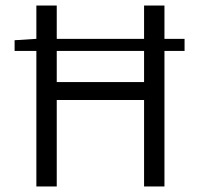

<svg xmlns="http://www.w3.org/2000/svg" viewBox="-20 -677 723 697"><path d="M650 -536V-492H577V0H503V-314H186V0H112V-492H33V-531L112 -536V-657H186V-536H503V-657H577V-536ZM503 -379V-492H186V-379Z"/></svg>

Font: Assistant
Style: Regular
Weight: 400
Designer: Hebrew By Ben Nathan, Latin by Paul Hunt
Version: Version 2.001;PS 002.001;hotconv 1.0.88;makeotf.lib2.5.64775